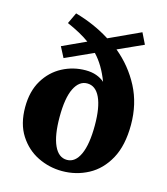

<svg xmlns="http://www.w3.org/2000/svg" viewBox="-112 -821 801 922"><g transform="rotate(15 289.0 -359.5)"><path d="M282 15Q218 15 161 -13Q104 -41 68 -97Q32 -153 32 -236Q32 -315 65 -370Q98 -425 152 -453.5Q206 -482 268 -482Q298 -482 321.5 -473.5Q345 -465 362 -450Q333 -527 288 -574L149 -511L122 -563L239 -617Q195 -649 126 -679L152 -734Q248 -707 327 -657L483 -729L510 -674L384 -617Q458 -556 501.5 -472.5Q545 -389 545 -285Q545 -182 508.5 -115.5Q472 -49 412 -17Q352 15 282 15ZM291 -43Q332 -43 355 -93Q378 -143 378 -238Q378 -327 355.5 -375Q333 -423 291 -423Q251 -423 227.5 -375.5Q204 -328 204 -233Q204 -142 226.5 -92.5Q249 -43 291 -43Z"/></g></svg>

Font: Source Serif 4 SmText
Style: Bold
Weight: 700
Designer: Frank Grießhammer
Foundry: Adobe
Version: Version 4.005;hotconv 1.1.0;makeotfexe 2.6.0